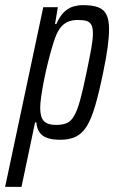

<svg xmlns="http://www.w3.org/2000/svg" viewBox="-61 -538 457 750"><path d="M-41 192 108 -510H165L154 -444H159Q173 -476 190.5 -492Q208 -508 227 -513Q246 -518 263 -518Q299 -518 321.5 -510Q344 -502 354.5 -481.5Q365 -461 365 -425Q365 -395 359.5 -353.5Q354 -312 342 -255Q326 -177 311 -125.5Q296 -74 278 -45Q260 -16 235 -4Q210 8 174 8Q144 8 124 1Q104 -6 93.5 -21Q83 -36 81 -60H76L23 192ZM157 -50Q182 -50 198.5 -56.5Q215 -63 227.5 -83.5Q240 -104 251.5 -145Q263 -186 277 -255Q289 -312 295.5 -348.5Q302 -385 302 -407Q302 -430 295.5 -441.5Q289 -453 276 -456.5Q263 -460 242 -460Q221 -460 204.5 -453Q188 -446 176 -431Q164 -416 155 -392Q149 -376 141 -348.5Q133 -321 125 -288.5Q117 -256 110.5 -223Q104 -190 100 -161.5Q96 -133 96 -117Q96 -80 110.5 -65Q125 -50 157 -50Z"/></svg>

Font: Saira ExtraCondensed
Style: Italic
Weight: 400
Width: 2
Italic angle: -12°
Designer: Hector Gatti with collaboration of the Omnibus-Type team
Foundry: Omnibus-Type
Version: Version 1.101